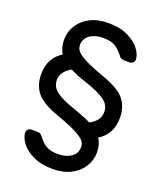

<svg xmlns="http://www.w3.org/2000/svg" viewBox="-154 -807 876 1044"><g transform="rotate(20 284.0 -285.0)"><path d="M473 -25Q473 17 450 55Q427 93 382.5 116.5Q338 140 276 140Q210 140 163 117.5Q116 95 92.5 63Q69 31 69 3Q69 -7 77 -14.5Q85 -22 96 -22H129Q148 -22 156 -11Q173 11 186.5 24Q200 37 221.5 45.5Q243 54 276 54Q322 54 352 33Q382 12 382 -25Q382 -45 369 -60.5Q356 -76 317.5 -96Q279 -116 203 -143Q108 -177 75 -219.5Q42 -262 42 -323Q42 -419 116 -464Q95 -496 95 -545Q95 -587 118 -625Q141 -663 185.5 -686.5Q230 -710 292 -710Q358 -710 405 -687.5Q452 -665 475.5 -633Q499 -601 499 -573Q499 -563 491 -555.5Q483 -548 472 -548H441Q422 -548 414 -559Q389 -592 364 -608Q339 -624 292 -624Q246 -624 216 -603Q186 -582 186 -545Q186 -525 199 -509.5Q212 -494 250.5 -474Q289 -454 365 -427Q460 -393 493 -350.5Q526 -308 526 -247Q526 -198 507.5 -163.5Q489 -129 451 -105Q473 -73 473 -25ZM378 -166Q435 -196 435 -246Q435 -271 422.5 -290Q410 -309 375.5 -328Q341 -347 275 -369Q228 -384 190 -404Q133 -372 133 -324Q133 -299 145.5 -280Q158 -261 192.5 -242Q227 -223 293 -201Q348 -181 378 -166Z"/></g></svg>

Font: Hezaedrus
Style: Regular
Weight: 400
Designer: Hubert & Fischer
Foundry: Hubert & Fischer
Version: Version 1.10;September 3, 2019;FontCreator 11.5.0.2425 64-bi